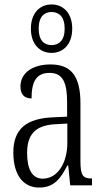

<svg xmlns="http://www.w3.org/2000/svg" viewBox="-20 -834 469 864"><path d="M212 -596C264 -596 305 -634 305 -705C305 -776 264 -814 212 -814C160 -814 119 -776 119 -705C119 -634 160 -596 212 -596ZM212 -631C180 -631 154 -651 154 -705C154 -760 180 -780 212 -780C244 -780 271 -760 271 -705C271 -651 244 -631 212 -631ZM156 10C225 10 253 -32 283 -89H287L296 0H394V-31H391C354 -31 342 -44 342 -108V-369C342 -497 296 -544 207 -544C124 -544 72 -504 72 -445C72 -410 89 -391 122 -391C122 -466 143 -506 203 -506C264 -506 282 -461 282 -372V-309L218 -306C98 -301 40 -253 40 -148C40 -41 89 10 156 10ZM172 -30C123 -30 102 -76 102 -145C102 -225 135 -270 229 -275L283 -278V-191C283 -100 239 -30 172 -30Z"/></svg>

Font: Noto Serif Tamil ExtraCondensed Light
Style: Italic
Weight: 300
Width: 2
Italic angle: -12°
Designer: Indian Type Foundry, Tom Grace, and the Monotype Design Team
Foundry: Monotype Imaging Inc.
Version: Version 2.003